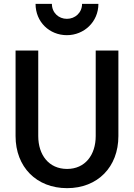

<svg xmlns="http://www.w3.org/2000/svg" viewBox="-20 -963 696 999"><path d="M329 16C488 16 596 -94 596 -255V-700H478V-255C478 -157 423 -84 329 -84C234 -84 179 -157 179 -255V-700H61V-255C61 -94 170 16 329 16ZM328 -780C417 -780 492 -849 492 -943H407C407 -897 371 -865 328 -865C285 -865 250 -897 250 -943H165C165 -849 237 -780 328 -780Z"/></svg>

Font: Uncut Sans Semibold
Style: Regular
Weight: 600
Designer: Kasper Nordkvist
Foundry: UNCUT.wtf
Version: Version 1.304;Glyphs 3.2 (3246)